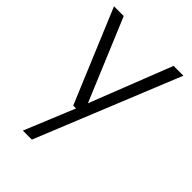

<svg xmlns="http://www.w3.org/2000/svg" viewBox="-231 -654 1008 1008"><g transform="rotate(45 273.0 -150.0)"><path d="M522 -549.8 196.8 250H129.9L245.1 -29.8H224.1L6.8 -549.8H79.1L270 -92.8L449.2 -549.8Z"/></g></svg>

Font: Oakes Grotesk
Style: Light
Weight: 300
Designer: Samuel Oakes
Foundry: Samuel Oakes
Version: Version 1.0 | wf-rip DC20170320